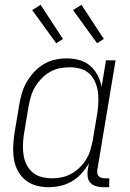

<svg xmlns="http://www.w3.org/2000/svg" viewBox="-20 -771 540 799"><path d="M182 8Q155 8 130 1Q105 -6 85.5 -22Q66 -38 54 -60.5Q42 -83 38 -108.5Q34 -134 35 -161Q36 -188 40 -215L60 -335Q64 -359 71 -383Q78 -407 91 -429.5Q104 -452 122 -471.5Q140 -491 162 -504Q184 -517 208.5 -522.5Q233 -528 257 -528Q285 -528 310.5 -521Q336 -514 355 -497.5Q374 -481 386 -458Q398 -435 403 -410L421 -520H461L385 -64Q384 -57 385 -50Q386 -43 390.5 -38Q395 -33 402 -31Q409 -29 416 -29H435L434 8H409Q394 8 380 4Q366 0 356.5 -10Q347 -20 345 -34.5Q343 -49 345 -64L350 -91Q337 -69 319 -49Q301 -29 278.5 -16Q256 -3 231 2.5Q206 8 182 8ZM196 -29Q216 -29 236.5 -33Q257 -37 276 -47.5Q295 -58 311 -73.5Q327 -89 338.5 -107.5Q350 -126 356 -146.5Q362 -167 366 -187L386 -307Q389 -329 389.5 -351Q390 -373 386.5 -394Q383 -415 374 -434Q365 -453 349.5 -466.5Q334 -480 313 -485.5Q292 -491 270 -491Q250 -491 229 -487Q208 -483 188.5 -472Q169 -461 153.5 -445Q138 -429 126.5 -410Q115 -391 109 -370.5Q103 -350 99 -329L79 -209Q76 -188 75.5 -166Q75 -144 78.5 -123Q82 -102 91.5 -84Q101 -66 116.5 -53Q132 -40 153 -34.5Q174 -29 196 -29ZM384 -591 284 -729 319 -751 412 -609ZM214 -591 114 -729 149 -751 242 -609Z"/></svg>

Font: Iosevka Extralight
Style: Italic
Weight: 200
Italic angle: -9°
Monospace: yes
Designer: Belleve Invis
Foundry: Belleve Invis
Version: Version 32.5.0; ttfautohint (v1.8.4)